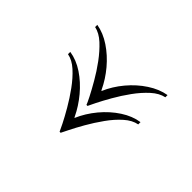

<svg xmlns="http://www.w3.org/2000/svg" viewBox="-67 -566 518 518"><g transform="rotate(-45 192.5 -307.0)"><path d="M54.5 -308.6V-307.2H109.9L112.4 -308.6Q139.4 -321.4 164.4 -342.2Q189.4 -363.1 206.3 -388.4Q223.2 -413.8 227.2 -440.6H218.5Q215 -421.8 198.9 -403.9Q182.8 -386.1 160.1 -369.6Q137.4 -353.1 114.8 -340.1Q92.2 -327 75.4 -318.6Q58.5 -310.2 54.5 -308.6ZM54.5 -304.6Q58.5 -302.6 75.4 -294.2Q92.2 -285.9 114.8 -273Q137.4 -260.1 160.1 -243.9Q182.8 -227.8 198.9 -209.6Q215 -191.5 218.5 -172.6H227.2Q223.2 -199.5 206.3 -225.4Q189.4 -251.4 163.8 -272.8Q138.1 -294.1 109.2 -306.5L109.9 -307.2H54.5ZM157 -308.6V-307.2H213L214.9 -308.6Q242.2 -321.4 267.1 -342.2Q291.9 -363.1 308.8 -388.4Q325.8 -413.8 330.4 -440.6H322Q318.1 -421.8 301.7 -403.9Q285.2 -386.1 262.9 -369.6Q240.5 -353.1 217.8 -340.1Q195.1 -327 178.6 -318.6Q162 -310.2 157 -308.6ZM157 -304.6Q162 -302.6 178.6 -294.2Q195.1 -285.9 217.8 -273Q240.5 -260.1 262.9 -243.9Q285.2 -227.8 301.7 -209.6Q318.1 -191.5 322 -172.6H330.4Q325.8 -199.5 308.8 -225.4Q291.9 -251.4 266.4 -272.8Q241 -294.1 211.8 -306.5L213 -307.2H157Z"/></g></svg>

Font: Emberly Black
Style: Regular
Weight: 900
Designer: Rajesh Rajput
Foundry: Rajesh Rajput
Version: Version 1.000